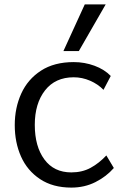

<svg xmlns="http://www.w3.org/2000/svg" viewBox="-20 -834 562 872"><path d="M47 0ZM47 -266Q47 -344 76.5 -409Q106 -474 166 -513Q226 -552 315 -552Q364 -552 409 -535.5Q454 -519 483 -489L450 -426Q425 -452 389 -467.5Q353 -483 315 -483Q231 -483 184.5 -423.5Q138 -364 138 -267Q138 -169 181.5 -110Q225 -51 304 -51Q353 -51 391 -71.5Q429 -92 463 -128L497 -71Q463 -32 413.5 -7Q364 18 304 18Q220 18 162 -20.5Q104 -59 75.5 -123Q47 -187 47 -266ZM365 -814H460L338 -602H268Z"/></svg>

Font: Martel Sans
Style: Regular
Weight: 400
Designer: Dan Reynolds and Mathieu Réguer
Foundry: Dan Reynolds and Mathieu Réguer
Version: Version 1.002; ttfautohint (v1.1) -l 5 -r 5 -G 72 -x 0 -D la